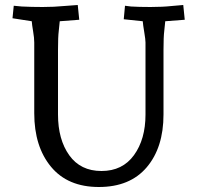

<svg xmlns="http://www.w3.org/2000/svg" viewBox="-20 -733 789 768"><path d="M562 -275V-563Q562 -575 557 -604.5Q552 -634 551 -648L475 -656L480 -710L504 -707Q534 -705 582 -705Q630 -705 667 -709L713 -713L719 -654L641 -648L637 -609Q634 -586 634 -533V-275Q634 -143 567 -64Q500 15 375.5 15Q251 15 184 -66Q117 -147 117 -280V-563Q117 -581 112.5 -607.5Q108 -634 107 -648L30 -660L35 -710L67 -707Q105 -705 150.5 -705Q196 -705 237 -709L291 -713L297 -654L219 -648L215 -609Q212 -586 212 -533V-275Q212 -175 257 -112Q302 -49 386 -49Q470 -49 516 -112.5Q562 -176 562 -275Z"/></svg>

Font: Andada
Style: Regular
Weight: 400
Designer: Carolina Giovagnoli
Foundry: Carolina Giovagnoli
Version: Version 1.002